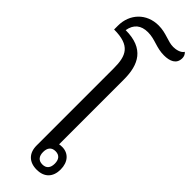

<svg xmlns="http://www.w3.org/2000/svg" viewBox="-354 -1029 1044 1044"><g transform="rotate(45 168.5 -507.0)"><path d="M223 5C283 5 315 -31 315 -88C315 -145 283 -181 234 -181C225 -181 216 -180 212 -179V-678C212 -791 171 -874 29 -874C38 -926 70 -952 123 -952C178 -952 213 -924 273 -924C317 -924 355 -938 355 -984C355 -996 351 -1008 340 -1018C327 -997 295 -992 276 -992C234 -992 197 -1019 138 -1019C45 -1019 -18 -951 -18 -862V-832C106 -832 130 -778 130 -682V-88C130 -29 165 5 223 5ZM225 -37C194 -37 180 -57 180 -88C180 -119 194 -139 225 -139C256 -139 270 -119 270 -88C270 -57 256 -37 225 -37Z"/></g></svg>

Font: Noto Serif Thai SemiCondensed
Style: Regular
Weight: 400
Width: 4
Designer: Monotype Design Team
Foundry: Monotype Imaging Inc.
Version: Version 2.002